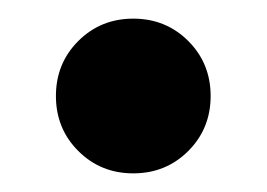

<svg xmlns="http://www.w3.org/2000/svg" viewBox="-20 -384 286 206"><path d="M182 -222Q158 -198 123 -198Q88 -198 64 -222Q40 -246 40 -281Q40 -316 64 -340Q88 -364 123 -364Q158 -364 182 -340Q206 -316 206 -281Q206 -246 182 -222Z"/></svg>

Font: Karma
Style: Bold
Weight: 700
Designer: Joana Correia
Foundry: Indian Type Foundry
Version: Version 1.202;PS 1.0;hotconv 1.0.78;makeotf.lib2.5.61930; tt